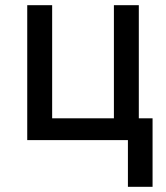

<svg xmlns="http://www.w3.org/2000/svg" viewBox="-20 -540 640 740"><path d="M568 180H473V0H85V-520H181V-84H419V-520H515V-84H568Z"/></svg>

Font: Iosevka Fixed Curly Md Ex
Style: Regular
Weight: 500
Width: 7
Monospace: yes
Designer: Belleve Invis
Foundry: Belleve Invis
Version: Version 30.1.2